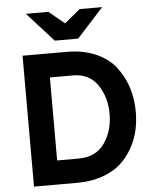

<svg xmlns="http://www.w3.org/2000/svg" viewBox="-60 -972 831 1023"><g transform="rotate(-5 355.0 -460.5)"><path d="M117 -921H237L321 -852L405 -921H525L383 -765H258ZM80 0V-700H316Q404 -700 471.5 -670.5Q539 -641 578 -590Q617 -539 636 -478.5Q655 -418 655 -350Q655 -300 644.5 -252Q634 -204 608 -157.5Q582 -111 544 -76.5Q506 -42 446 -21Q386 0 312 0ZM215 -128H328Q423 -128 469 -194.5Q515 -261 515 -350Q515 -441 470 -506.5Q425 -572 339 -572H215Z"/></g></svg>

Font: ReCut ExtraBold
Style: Regular
Weight: 800
Designer: Giant Group (for alternate capitals set)
Version: Version 2.002;FEAKit 1.0